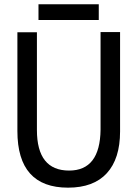

<svg xmlns="http://www.w3.org/2000/svg" viewBox="-20 -864 640 894"><path d="M539.1 -714.8V-252Q539.1 -125 477.5 -57.6Q416 9.8 296.9 9.8Q61 9.8 61 -253.9V-713.9H151.9V-258.8Q151.9 -69.8 301.8 -69.8Q445.8 -69.8 448.2 -259.8V-714.8ZM159.2 -844.2H439.9V-771H159.2Z"/></svg>

Font: WenQuanYi Micro Hei Mono
Style: Regular
Weight: 400
Foundry: Ascender Corporation
Version: Version 0.2.0-beta